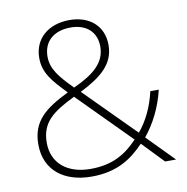

<svg xmlns="http://www.w3.org/2000/svg" viewBox="-82 -804 871 893"><g transform="rotate(-10 354.0 -357.5)"><path d="M304 -725C203 -725 135 -666 135 -575C135 -505 174 -461 238 -395C126 -340 61 -290 61 -180C61 -58 150 10 280 10C398 10 469 -36 531 -101L628 0H680L556 -126C602 -183 637 -251 657 -334H617C601 -262 570 -199 531 -153L298 -387C398 -437 463 -489 463 -579C463 -670 398 -725 304 -725ZM303 -690C377 -690 424 -648 424 -579C424 -503 368 -456 271 -412C209 -475 174 -516 174 -575C174 -646 223 -690 303 -690ZM263 -370 506 -125C449 -65 386 -26 281 -26C173 -26 101 -83 101 -181C101 -278 159 -319 263 -370Z"/></g></svg>

Font: Noto Sans Lao ExtraLight
Style: Regular
Weight: 200
Designer: Monotype Design Team
Foundry: Monotype Imaging Inc.
Version: Version 2.003